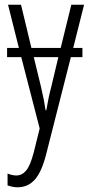

<svg xmlns="http://www.w3.org/2000/svg" viewBox="-20 -552 383 813"><path d="M329 -349V-310H280L175 103Q156 177 127 209Q98 241 55 241Q44 241 33.5 239Q23 237 12 233V183Q32 191 49 191Q73 191 90.5 170.5Q108 150 123 93L148 -8L70 -310H10V-349H60L14 -532H69L113 -349H237L282 -532H336L290 -349ZM173 -85H176Q181 -114 186 -138Q191 -162 198 -188L227 -310H123L153 -187Q162 -148 166 -127Q170 -106 173 -85Z"/></svg>

Font: Noto Sans ExtraCondensed Light
Style: Regular
Weight: 300
Width: 2
Designer: Monotype Design Team
Foundry: Monotype Imaging Inc.
Version: Version 2.013; ttfautohint (v1.8.4.7-5d5b)